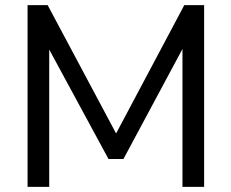

<svg xmlns="http://www.w3.org/2000/svg" viewBox="-20 -725 898 745"><path d="M87 0V-705H165L446 -178H415L695 -705H772V0H688V-576H710L459 -108H401L147 -577H171V0Z"/></svg>

Font: Nunito Sans 12pt ExtraLight Medium
Style: Regular
Weight: 500
Version: Version 3.101;gftools[0.9.27]